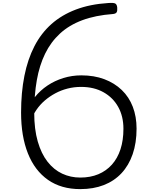

<svg xmlns="http://www.w3.org/2000/svg" viewBox="-20 -1291 1057 1330"><path d="M536 19Q404 19 312.5 -45Q221 -109 173.5 -228Q126 -347 126 -511Q126 -650 149 -765.5Q172 -881 218.5 -971Q265 -1061 336.5 -1124.5Q408 -1188 506 -1225Q604 -1262 729 -1270Q767 -1273 778.5 -1266.5Q790 -1260 792 -1239Q794 -1216 788 -1206Q782 -1196 763 -1194Q641 -1185 550 -1151Q459 -1117 395.5 -1058.5Q332 -1000 292.5 -919Q253 -838 235 -735.5Q217 -633 217 -511Q217 -396 241.5 -311Q266 -226 309.5 -170.5Q353 -115 411 -88Q469 -61 536 -61Q606 -61 661 -84Q716 -107 755 -150.5Q794 -194 814.5 -256.5Q835 -319 835 -399Q835 -485 799 -550Q763 -615 697 -652Q631 -689 542 -689Q493 -689 448 -677.5Q403 -666 363 -644.5Q323 -623 290 -594.5Q257 -566 233 -531Q209 -496 195 -458L168 -520Q186 -574 222.5 -619.5Q259 -665 309 -698.5Q359 -732 419 -750.5Q479 -769 543 -769Q632 -769 702.5 -742.5Q773 -716 823.5 -667.5Q874 -619 900 -551Q926 -483 926 -400Q926 -301 899 -223Q872 -145 821.5 -91Q771 -37 699 -9Q627 19 536 19Z"/></svg>

Font: Playwrite VN
Style: Regular
Weight: 400
Designer: Veronika Burian, José Scaglione
Foundry: TypeTogether
Version: Version 1.002